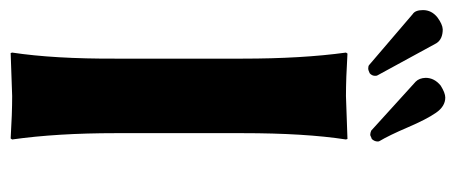

<svg xmlns="http://www.w3.org/2000/svg" viewBox="-276 -602 880 371"><g transform="rotate(90 164.5 -417.0)"><path d="M13.2 -821.8Q26.4 -831.5 36.1 -832Q55.2 -832 63 -819.8L125 -706.1Q126 -705.1 126 -701.2Q126 -695.3 121.1 -690.9Q115.2 -688 111.8 -688Q106.9 -688 105 -689.9L6.8 -773.9Q-1 -778.8 -1 -793.9Q-1 -810.5 13.2 -821.8ZM145 -828.1Q159.2 -836.9 168 -836.9Q185.1 -836.9 197.5 -818.8Q210 -800.8 225.6 -764.4Q241.2 -728 252 -710Q252.9 -709 252.9 -706.1Q252.9 -700.2 248 -694.8Q247.1 -694.8 244.1 -693.4Q241.2 -691.9 240.2 -691.9Q236.3 -691.9 231.9 -693.8L137.2 -779.8Q130.4 -786.6 129.9 -798.8Q129.9 -815.9 145 -828.1ZM92.8 -444.8Q92.8 -560.1 81.1 -645L83 -647.9Q130.9 -645 165 -645L248 -647.9L249 -645Q236.8 -565.9 236.8 -444.8V-200.2Q236.8 -86.4 249 0L247.1 2.9Q199.2 0 165 0L82 2.9L81.1 0Q93.3 -81.1 92.8 -200.2Z"/></g></svg>

Font: Linux Biolinum O
Style: Bold
Weight: 700
Designer: Philipp H. Poll
Foundry: Philipp H. Poll
Version: Version 1.3.2